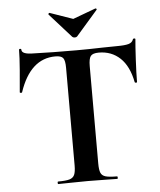

<svg xmlns="http://www.w3.org/2000/svg" viewBox="-56 -859 755 907"><g transform="rotate(-5 321.5 -405.5)"><path d="M51 -447Q50 -444 45 -444.5Q40 -445 40 -448Q44 -488 49 -551.5Q54 -615 54 -647Q54 -652 59.5 -652Q65 -652 65 -647Q65 -625 122 -625Q208 -622 323 -622Q382 -622 448 -624L516 -625Q554 -625 571.5 -630Q589 -635 594 -650Q595 -654 600.5 -654Q606 -654 606 -650Q603 -620 599.5 -554Q596 -488 596 -448Q596 -445 591 -445Q586 -445 585 -448Q570 -525 529 -563.5Q488 -602 428 -602Q399 -602 389.5 -589.5Q380 -577 380 -542V-81Q380 -50 386 -36Q392 -22 409 -17Q426 -12 463 -12Q466 -12 466 -6Q466 0 463 0Q427 0 406 -1L323 -2L242 -1Q221 0 184 0Q181 0 181 -6Q181 -12 184 -12Q220 -12 237.5 -17Q255 -22 261.5 -36.5Q268 -51 268 -81V-544Q268 -578 259 -590Q250 -602 222 -602Q103 -602 51 -447ZM207 -804Q207 -806 209.5 -808Q212 -810 213 -809L322 -771L430 -811H431Q434 -811 435.5 -808.5Q437 -806 435 -804L333 -687Q329 -683 322 -683Q314 -683 310 -687L207 -802Z"/></g></svg>

Font: Cormorant Infant
Style: Bold
Weight: 700
Designer: Christian Thalmann (Catharsis Fonts)
Foundry: Catharsis Fonts
Version: Version 4.000